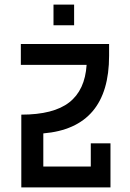

<svg xmlns="http://www.w3.org/2000/svg" viewBox="-20 -810 560 829"><path d="M211 -701V-790H300V-701ZM372 -91V-191H457V-1H72V-315Q211 -315 279 -368Q347 -421 354 -530H70V-620H451V-569Q451 -258 167 -234V-91Z"/></svg>

Font: Gulax
Style: Regular
Weight: 400
Designer: Morgan Gilbert
Foundry: VTF
Version: Version 1.001;hotconv 1.0.109;makeotfexe 2.5.65596